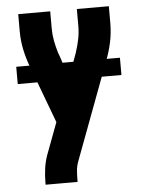

<svg xmlns="http://www.w3.org/2000/svg" viewBox="-53 -562 605 819"><g transform="rotate(-5 250.0 -152.5)"><path d="M109 215V208Q109 177 113 147Q117 117 127 89L178 -47L88 -288Q73 -326 64.5 -366Q56 -406 56 -447V-520H193V-447Q193 -420 198 -393.5Q203 -367 211 -341Q212 -339 212.5 -337Q213 -335 214 -333V-332Q215 -331 215.5 -329Q216 -327 217 -325L248 -230L284 -328Q285 -330 285.5 -332Q286 -334 287 -336V-337Q296 -364 301.5 -391.5Q307 -419 307 -447V-520H444V-447Q444 -406 435.5 -366Q427 -326 412 -288L256 129Q249 148 247.5 168Q246 188 246 208V215ZM28 -223V-297H472V-223Z"/></g></svg>

Font: Iosevka Curly Heavy
Style: Regular
Weight: 900
Monospace: yes
Designer: Belleve Invis
Foundry: Belleve Invis
Version: Version 22.1.2; ttfautohint (v1.8.4)